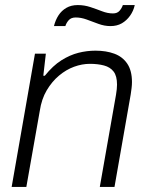

<svg xmlns="http://www.w3.org/2000/svg" viewBox="-20 -738 584 758"><path d="M26 0 118 -526H161L151 -439H157Q189 -479 222.5 -500Q256 -521 289.5 -529.5Q323 -538 357 -538Q399 -538 431.5 -526Q464 -514 482.5 -486.5Q501 -459 501 -414Q501 -403 499.5 -390.5Q498 -378 496 -365L432 0H374L438 -364Q440 -376 441 -386Q442 -396 442 -404Q442 -438 428.5 -455.5Q415 -473 390.5 -479.5Q366 -486 335 -486Q304 -486 272.5 -474.5Q241 -463 213 -439.5Q185 -416 164.5 -381.5Q144 -347 137 -300L84 0ZM193 -635Q199 -659 211 -677.5Q223 -696 242 -707Q261 -718 287 -718Q313 -718 337 -710Q361 -702 383 -693.5Q405 -685 426 -685Q443 -685 452 -695.5Q461 -706 465 -718H512Q507 -695 493.5 -676Q480 -657 461 -646Q442 -635 416 -635Q392 -635 368 -644Q344 -653 322 -661Q300 -669 279 -669Q261 -669 251.5 -658.5Q242 -648 238 -635Z"/></svg>

Font: Archivo SemiBold ExtraLight
Style: Italic
Weight: 250
Italic angle: -10°
Version: Version 2.001